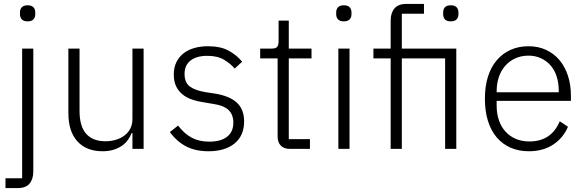

<svg xmlns="http://www.w3.org/2000/svg" viewBox="-20 -760 2986 980"><path d="M93 -512H150V115Q150 154 131 177Q112 200 70 200H8V150H93ZM121 -651Q101 -651 91.5 -661Q82 -671 82 -687V-697Q82 -713 91.5 -723Q101 -733 121 -733Q141 -733 150.5 -723Q160 -713 160 -697V-687Q160 -671 150.5 -661Q141 -651 121 -651Z M656 -81H652Q645 -63 633 -46Q621 -29 603 -16.5Q585 -4 560.5 4Q536 12 503 12Q421 12 375 -38.5Q329 -89 329 -183V-512H386V-194Q386 -115 420 -77Q454 -39 518 -39Q545 -39 569.5 -46Q594 -53 613.5 -67Q633 -81 644.5 -102.5Q656 -124 656 -153V-512H713V0H656Z M1044 12Q977 12 929.5 -13Q882 -38 847 -86L889 -119Q921 -77 959 -57Q997 -37 1048 -37Q1107 -37 1139 -62Q1171 -87 1171 -134Q1171 -175 1146.5 -198.5Q1122 -222 1066 -230L1024 -237Q989 -242 960 -252Q931 -262 910.5 -279Q890 -296 878.5 -320.5Q867 -345 867 -380Q867 -416 880.5 -443Q894 -470 917 -488Q940 -506 972 -515Q1004 -524 1041 -524Q1105 -524 1146 -502Q1187 -480 1216 -445L1178 -410Q1158 -434 1124.5 -454.5Q1091 -475 1038 -475Q983 -475 952.5 -451Q922 -427 922 -383Q922 -338 949.5 -318Q977 -298 1032 -289L1073 -283Q1151 -271 1188.5 -236.5Q1226 -202 1226 -140Q1226 -68 1177.5 -28Q1129 12 1044 12Z M1460 0Q1429 0 1413 -17Q1397 -34 1397 -63V-462H1308V-512H1366Q1387 -512 1394.5 -520.5Q1402 -529 1402 -551V-655H1454V-512H1570V-462H1454V-50H1562V0Z M1735 -651Q1715 -651 1705.5 -661Q1696 -671 1696 -687V-697Q1696 -713 1705.5 -723Q1715 -733 1735 -733Q1755 -733 1764.5 -723Q1774 -713 1774 -697V-687Q1774 -671 1764.5 -661Q1755 -651 1735 -651ZM1707 -512H1764V0H1707Z M1974 -462H1886V-512H1974V-655Q1974 -694 1993.5 -717Q2013 -740 2054 -740H2144V-690H2031V-512H2309V0H2252V-462H2031V0H1974ZM2281 -651Q2260 -651 2251 -661Q2242 -671 2242 -687V-697Q2242 -713 2251 -723Q2260 -733 2281 -733Q2301 -733 2310.5 -723Q2320 -713 2320 -697V-687Q2320 -671 2310.5 -661Q2301 -651 2281 -651Z M2679 12Q2628 12 2586.5 -6Q2545 -24 2515.5 -58.5Q2486 -93 2470.5 -143Q2455 -193 2455 -256Q2455 -319 2470.5 -368.5Q2486 -418 2515.5 -452.5Q2545 -487 2586 -505.5Q2627 -524 2678 -524Q2727 -524 2767 -505.5Q2807 -487 2835 -454Q2863 -421 2878.5 -374.5Q2894 -328 2894 -272V-245H2515V-220Q2515 -180 2526.5 -146.5Q2538 -113 2559.5 -89Q2581 -65 2612 -51.5Q2643 -38 2682 -38Q2794 -38 2837 -141L2879 -113Q2855 -56 2803.5 -22Q2752 12 2679 12ZM2678 -476Q2641 -476 2611 -462.5Q2581 -449 2559.5 -425Q2538 -401 2526.5 -367.5Q2515 -334 2515 -294V-289H2832V-297Q2832 -337 2821 -370.5Q2810 -404 2789.5 -427Q2769 -450 2740.5 -463Q2712 -476 2678 -476Z"/></svg>

Font: IBM Plex Sans Hebrew Light
Style: Regular
Weight: 300
Designer: Mike Abbink, Paul van der Laan, Pieter van Rosmalen, Yanek Iontef
Foundry: Bold Monday
Version: Version 1.2